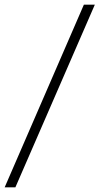

<svg xmlns="http://www.w3.org/2000/svg" viewBox="-75 -755 427 824"><path d="M-55 49 285 -735H332L-9 49Z"/></svg>

Font: Archivo ExtraCondensed Thin
Style: Italic
Weight: 250
Width: 2
Italic angle: -10°
Designer: Hector Gatti
Foundry: Omnibus-Type
Version: Version 2.001